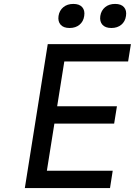

<svg xmlns="http://www.w3.org/2000/svg" viewBox="-20 -954 684 974"><path d="M276.9 -873Q281.2 -900.9 301.3 -917.5Q321.3 -934.1 352.1 -934.1Q382.8 -934.1 397.2 -917.5Q411.6 -900.9 407.2 -873Q403.3 -845.2 383.5 -828.6Q363.8 -812 333 -812Q302.2 -812 287.6 -828.6Q272.9 -845.2 276.9 -873ZM488.8 -873Q493.2 -900.9 513.2 -917.5Q533.2 -934.1 564 -934.1Q594.7 -934.1 609.1 -917.5Q623.5 -900.9 619.1 -873Q615.2 -845.2 595.5 -828.6Q575.7 -812 544.9 -812Q514.2 -812 499.5 -828.6Q484.9 -845.2 488.8 -873ZM538.1 0H106L222.2 -730H644L629.9 -642.1H306.2L270 -415H573.2L559.1 -327.1H255.9L217.8 -87.9H551.8Z"/></svg>

Font: Sora Italic
Style: Regular
Weight: 400
Designer: Jonathan Barnbrook, Julián Moncada
Foundry: Barnbrook Fonts
Version: Version 2.000